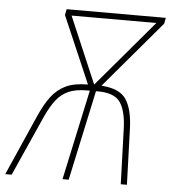

<svg xmlns="http://www.w3.org/2000/svg" viewBox="-90 -761 719 808"><g transform="rotate(5 270.0 -357.0)"><path d="M75 -256Q97 -306 122 -339Q147 -372 183 -389Q219 -406 276 -406L154 -689L159 -714H578L573 -689L333 -406Q410 -401 437.5 -360Q465 -319 468 -238L476 0H450L442 -238Q439 -311 414 -346Q389 -381 320 -381H312L230 0H204L286 -381H275Q228 -381 197.5 -368Q167 -355 145 -327Q123 -299 103 -255L-11 0H-38ZM302 -408 540 -689H182Z"/></g></svg>

Font: Noto Sans SemiCondensed Thin
Style: Italic
Weight: 100
Width: 4
Italic angle: -12°
Designer: Monotype Design Team
Foundry: Monotype Imaging Inc.
Version: Version 2.013; ttfautohint (v1.8.4.7-5d5b)